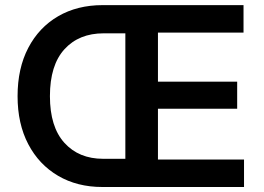

<svg xmlns="http://www.w3.org/2000/svg" viewBox="-20 -748 1054 768"><path d="M389.6 0Q288.6 0 212.2 -44.9Q135.7 -89.8 93 -171.4Q50.3 -252.9 50.3 -363.3Q50.3 -474.6 93 -556.4Q135.7 -638.2 212.4 -682.9Q289.1 -727.5 390.6 -727.5H954.1V-617.7H611.8V-421.4H928.7V-313H611.8V-109.9H956.1V0ZM481.4 -112.8V-614.7H394.5Q295.9 -614.7 237.8 -551Q179.7 -487.3 179.7 -363.3Q179.7 -240.7 237.5 -176.8Q295.4 -112.8 392.6 -112.8Z"/></svg>

Font: Inter SemiBold
Style: Regular
Weight: 600
Designer: Rasmus Andersson
Foundry: rsms
Version: Version 4.001;git-9221beed3